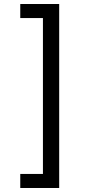

<svg xmlns="http://www.w3.org/2000/svg" viewBox="-20 -802 455 957"><path d="M81 65H194V-712H81V-782H275V135H81Z"/></svg>

Font: ubangla85
Style: Book
Weight: 400
Designer: Jelle Bosma - Monotype Design Team
Foundry: Monotype Imaging Inc.
Version: Version 2.003